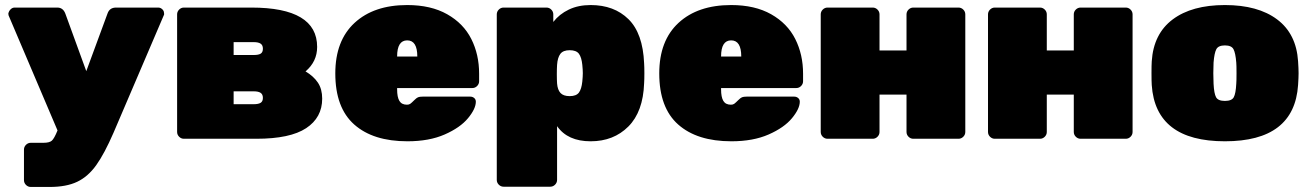

<svg xmlns="http://www.w3.org/2000/svg" viewBox="-20 -550 5196 761"><path d="M208 -33 14 -489Q13 -492 13 -496Q15 -506 22 -513Q29 -520 38 -520H207Q230 -520 239 -496L322 -268L406 -496Q414 -520 440 -520H607Q616 -520 623 -513.5Q630 -507 630 -499Q630 -498 630.5 -495Q631 -492 629 -489L430 -24Q394 59 361.5 104.5Q329 150 286 170.5Q243 191 177 191H102Q91 191 83 183Q75 175 75 164V43Q75 32 83 24Q91 16 102 16H152Q176 16 185.5 7.5Q195 -1 208 -33Z M682 -27V-493Q682 -504 690 -512Q698 -520 709 -520H976Q1237 -520 1237 -364Q1237 -306 1191 -267Q1223 -248 1240 -222.5Q1257 -197 1257 -159Q1257 -84 1193.5 -42Q1130 0 996 0H709Q698 0 690 -8Q682 -16 682 -27ZM986 -332Q1005 -332 1013.5 -337.5Q1022 -343 1022 -357Q1022 -371 1013 -377Q1004 -383 986 -383H906V-332ZM986 -137Q1004 -137 1013 -142.5Q1022 -148 1022 -162Q1022 -176 1013 -182Q1004 -188 986 -188H906V-137Z M1554 -196Q1554 -165 1563 -150Q1572 -135 1593 -135Q1601 -135 1606 -138.5Q1611 -142 1622 -153Q1631 -162 1637 -164.5Q1643 -167 1655 -167H1844Q1853 -167 1859.5 -161.5Q1866 -156 1866 -147Q1866 -119 1835 -81.5Q1804 -44 1742.5 -17Q1681 10 1595 10Q1459 10 1384 -56.5Q1309 -123 1309 -259Q1309 -389 1385.5 -459.5Q1462 -530 1594 -530Q1688 -530 1752.5 -493.5Q1817 -457 1848 -395.5Q1879 -334 1879 -258V-228Q1879 -217 1871 -209Q1863 -201 1852 -201H1554ZM1634 -326Q1634 -390 1594 -390Q1554 -390 1554 -326Z M2188 163Q2188 174 2180 182Q2172 190 2161 190H1976Q1965 190 1957 182Q1949 174 1949 163V-493Q1949 -504 1957 -512Q1965 -520 1976 -520H2146Q2157 -520 2165 -512Q2173 -504 2173 -493V-463Q2197 -494 2234.5 -512Q2272 -530 2321 -530Q2414 -530 2471 -474Q2528 -418 2533 -299Q2534 -284 2534 -260Q2534 -235 2533 -220Q2529 -107 2470.5 -48.5Q2412 10 2321 10Q2230 10 2188 -50ZM2238 -351Q2212 -351 2201 -336.5Q2190 -322 2188 -293Q2187 -278 2187 -256Q2187 -234 2188 -219Q2190 -194 2201.5 -181.5Q2213 -169 2238 -169Q2264 -169 2274.5 -183Q2285 -197 2288 -227Q2290 -247 2290 -260Q2290 -273 2288 -293Q2285 -323 2274.5 -337Q2264 -351 2238 -351Z M2838 -196Q2838 -165 2847 -150Q2856 -135 2877 -135Q2885 -135 2890 -138.5Q2895 -142 2906 -153Q2915 -162 2921 -164.5Q2927 -167 2939 -167H3128Q3137 -167 3143.5 -161.5Q3150 -156 3150 -147Q3150 -119 3119 -81.5Q3088 -44 3026.5 -17Q2965 10 2879 10Q2743 10 2668 -56.5Q2593 -123 2593 -259Q2593 -389 2669.5 -459.5Q2746 -530 2878 -530Q2972 -530 3036.5 -493.5Q3101 -457 3132 -395.5Q3163 -334 3163 -258V-228Q3163 -217 3155 -209Q3147 -201 3136 -201H2838ZM2918 -326Q2918 -390 2878 -390Q2838 -390 2838 -326Z M3573 -27V-175H3466V-27Q3466 -16 3458 -8Q3450 0 3439 0H3260Q3249 0 3241 -8Q3233 -16 3233 -27V-493Q3233 -504 3241 -512Q3249 -520 3260 -520H3439Q3450 -520 3458 -512Q3466 -504 3466 -493V-350H3573V-493Q3573 -504 3581 -512Q3589 -520 3600 -520H3779Q3790 -520 3798 -512Q3806 -504 3806 -493V-27Q3806 -16 3798 -8Q3790 0 3779 0H3600Q3589 0 3581 -8Q3573 -16 3573 -27Z M4236 -27V-175H4129V-27Q4129 -16 4121 -8Q4113 0 4102 0H3923Q3912 0 3904 -8Q3896 -16 3896 -27V-493Q3896 -504 3904 -512Q3912 -520 3923 -520H4102Q4113 -520 4121 -512Q4129 -504 4129 -493V-350H4236V-493Q4236 -504 4244 -512Q4252 -520 4263 -520H4442Q4453 -520 4461 -512Q4469 -504 4469 -493V-27Q4469 -16 4461 -8Q4453 0 4442 0H4263Q4252 0 4244 -8Q4236 -16 4236 -27Z M5127 -260Q5127 -243 5125 -213Q5110 10 4835 10Q4560 10 4545 -213Q4544 -228 4544 -260Q4544 -292 4545 -307Q4552 -416 4628 -473Q4704 -530 4835 -530Q4966 -530 5042 -473Q5118 -416 5125 -307Q5127 -277 5127 -260ZM4790 -302 4789 -260 4790 -218Q4792 -179 4800 -164.5Q4808 -150 4835 -150Q4862 -150 4870 -164.5Q4878 -179 4880 -218Q4881 -228 4881 -260Q4881 -292 4880 -302Q4877 -340 4869 -355Q4861 -370 4835 -370Q4809 -370 4801 -355Q4793 -340 4790 -302Z"/></svg>

Font: Rubik
Style: Regular
Weight: 900
Designer: Hubert & Fischer
Foundry: Hubert & Fischer
Version: Version 1.100